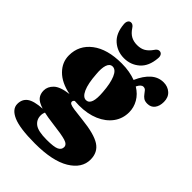

<svg xmlns="http://www.w3.org/2000/svg" viewBox="-266 -810 1169 1169"><g transform="rotate(45 318.5 -226.0)"><path d="M361.5 -65Q474.5 -53 522 -22Q569.5 9 569.5 71.5Q569.5 146 490.5 194Q411.5 242 260 242Q130 242 72 216.8Q14 191.5 14 147Q14 106 43.5 84.5Q73 63 144 58.5Q100.5 45 85 25Q69.5 5 69.5 -24Q69.5 -57.5 97.2 -84.2Q125 -111 196.5 -120Q114.5 -136.5 70.8 -180.8Q27 -225 27 -284Q27 -370.5 96.5 -423.8Q166 -477 289.5 -477Q325.5 -477 356 -471.5Q386.5 -466 411.5 -456.5Q437 -514.5 471.8 -545.2Q506.5 -576 551.5 -576Q587.5 -576 612.2 -554Q637 -532 637 -492.5Q637 -456.5 620.2 -434.8Q603.5 -413 573 -413Q551.5 -413 539.5 -421.5Q527.5 -430 519.5 -441.5Q511.5 -453 503.8 -461.5Q496 -470 483.5 -470Q464.5 -470 449 -438Q490 -413 511 -376.2Q532 -339.5 532 -298.5Q532 -243.5 501 -201.2Q470 -159 414.8 -135.2Q359.5 -111.5 286.5 -111.5Q267 -111.5 249 -113Q239 -106.5 239 -97.5Q239 -88.5 249 -83.2Q259 -78 285.2 -74.2Q311.5 -70.5 361.5 -65ZM263 -424.5Q239.5 -423.5 230.5 -395.5Q221.5 -367.5 226 -321Q231 -244.5 249.2 -204Q267.5 -163.5 294.5 -164.5Q340.5 -166.5 331.5 -272.5Q326.5 -342.5 309 -383.8Q291.5 -425 263 -424.5ZM164 96Q164 132.5 192.5 154Q221 175.5 294.5 175.5Q358 175.5 380 164.5Q402 153.5 402 131.5Q402 109 369 99Q336 89 248 78.5Q202.5 73 170.5 65.5Q168.5 69.5 166.2 78Q164 86.5 164 96ZM276.5 -621.5Q308.5 -621.5 330.2 -634.5Q352 -647.5 370 -673.5Q382.5 -693.5 398 -693.5Q411.5 -693.5 418.5 -682.8Q425.5 -672 423.5 -654.5Q417.5 -581.5 375.8 -545Q334 -508.5 276.5 -508.5Q219 -508.5 177.2 -545Q135.5 -581.5 129.5 -654.5Q128 -672 134.8 -682.8Q141.5 -693.5 154.5 -693.5Q170.5 -693.5 183 -673.5Q201 -646 223.5 -633.8Q246 -621.5 276.5 -621.5Z"/></g></svg>

Font: Fraunces 72pt Soft Black
Style: Regular
Weight: 900
Version: Version 1.000;[b76b70a41]